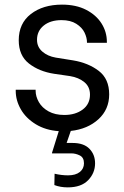

<svg xmlns="http://www.w3.org/2000/svg" viewBox="-20 -561 536 830"><path d="M286 5 268 57H294Q342 57 366.5 82Q391 107 391 145Q391 187 361 218Q331 249 273 249Q241 249 215 239L216 190Q246 197 274 197Q307 197 325 182.5Q343 168 343 145Q343 120 325 111Q307 102 288 102H205V99L234 6Q177 2 134.5 -24Q92 -50 70 -88.5Q48 -127 48 -168V-173H134V-169Q134 -144 148 -119.5Q162 -95 190 -79.5Q218 -64 258 -64Q306 -64 337.5 -87.5Q369 -111 369 -152Q369 -186 344.5 -206Q320 -226 283 -232L214 -242Q149 -252 105 -286.5Q61 -321 61 -387Q61 -460 113.5 -500.5Q166 -541 248 -541Q309 -541 352.5 -518.5Q396 -496 419 -459.5Q442 -423 442 -380V-376H356V-378Q356 -398 345.5 -420Q335 -442 310 -458Q285 -474 246 -474Q198 -474 169 -450.5Q140 -427 140 -389Q140 -358 163 -338Q186 -318 221 -312L296 -300Q362 -289 407 -254.5Q452 -220 452 -153Q452 -88 405.5 -45.5Q359 -3 286 5Z"/></svg>

Font: Be Vietnam
Style: Regular
Weight: 400
Designer: Gabriel Lam
Foundry: TypeRant
Version: Version 4.000